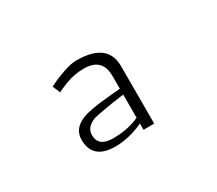

<svg xmlns="http://www.w3.org/2000/svg" viewBox="-52 -777 422 373"><g transform="rotate(-30 159.5 -590.5)"><path d="M139 -682Q209 -682 209 -629V-500H185V-514Q152 -499 122 -499Q71 -499 71 -543Q71 -572 107 -582Q130 -588 185 -592V-621Q185 -661 144 -661Q122 -661 103 -653.5Q84 -646 81 -644L74 -661Q77 -662 83.5 -665.5Q90 -669 108.5 -675.5Q127 -682 139 -682ZM93 -541Q93 -515 126 -515Q159 -515 185 -527V-579Q134 -572 115 -567Q93 -559 93 -541Z"/></g></svg>

Font: Antic
Style: Regular
Weight: 400
Version: Version 1.0002